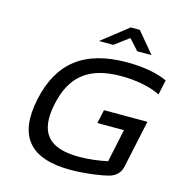

<svg xmlns="http://www.w3.org/2000/svg" viewBox="-126 -992 1049 1114"><g transform="rotate(15 398.5 -435.5)"><path d="M778 -546 797 -635C748 -660 661 -679 555 -679C298 -679 156 -567 107 -338C57 -105 154 9 397 9C488 9 588 -7 624 -17C662 -28 688 -52 696 -91L757 -376H496L478 -294H638L596 -96C544 -85 484 -77 426 -77C241 -77 173 -158 210 -335C247 -512 349 -593 543 -593C629 -593 718 -577 778 -546ZM364 -756H450L536 -820L594 -756H680L576 -880H522Z"/></g></svg>

Font: LT Wave
Style: Italic
Weight: 400
Designer: Daniel Lyons
Version: Version 2.5 (Glyphs App)